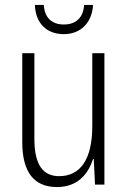

<svg xmlns="http://www.w3.org/2000/svg" viewBox="-20 -746 516 776"><path d="M356 -726H320C317 -677 289 -647 238 -647C188 -647 160 -676 157 -726H121C124 -649 171 -608 238 -608C306 -608 352 -654 356 -726ZM402 -531H353V-237C353 -99 303 -34 219 -34C154 -34 119 -80 119 -184V-531H70V-171C70 -51 117 10 210 10C296 10 337 -45 356 -103H359L364 0H402Z"/></svg>

Font: Noto Sans Armenian Condensed ExtraLight
Style: Regular
Weight: 200
Width: 3
Designer: Monotype Design Team
Foundry: Monotype Imaging Inc.
Version: Version 2.008